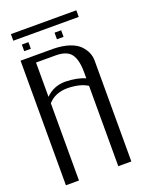

<svg xmlns="http://www.w3.org/2000/svg" viewBox="-173 -1054 908 1147"><g transform="rotate(-20 281.0 -480.5)"><path d="M42 -960.9H458V-918.9H42ZM332 -879.9V-837.9H290V-879.9ZM124 -879.9V-837.9H82V-879.9ZM125 -750V-532.2Q175.8 -583 250 -583Q325.2 -581.1 375 -558.6V-596.7Q375 -676.8 347.7 -713.4Q320.3 -750 250 -750ZM42 -792H250Q308.6 -791 351.6 -776.4Q394.5 -761.7 416.5 -738.3Q438.5 -714.8 448.2 -690.9Q458 -667 458 -641.6V0H375V-510.7Q330.1 -540 250 -542Q169.9 -542 125 -491.2V0H42Z"/></g></svg>

Font: wanta
Style: Medium
Weight: 500
Version: Version 0.91